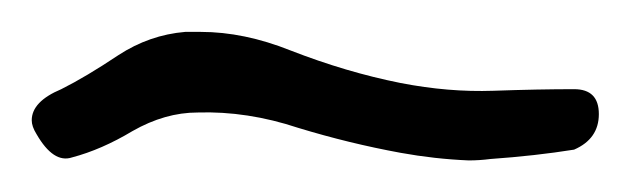

<svg xmlns="http://www.w3.org/2000/svg" viewBox="-21 -524 397 121"><path d="M231.4 -427.7Q199.2 -433.6 167 -443.4Q134.8 -454.1 103.5 -453.1Q83 -453.1 62.5 -441.4Q43 -429.7 24.4 -424.8Q12.7 -420.9 2 -439.5Q-1 -444.3 -1 -448.2Q-1 -460 17.6 -467.8Q33.2 -475.6 53.7 -489.3Q73.2 -502 95.7 -503.9Q100.6 -503.9 105.5 -503.9Q132.8 -503.9 162.1 -492.2Q197.3 -478.5 231.4 -471.7Q261.7 -465.8 290 -466.8Q318.4 -467.8 340.8 -467.8Q356.4 -467.8 356.4 -452.1Q356.4 -436.5 340.8 -429.7Q316.4 -425.8 288.1 -423.8Q281.2 -422.9 274.4 -422.9Q252.9 -423.8 231.4 -427.7Z"/></svg>

Font: Mrs Husband
Style: Regular
Weight: 400
Version: Version 1.0